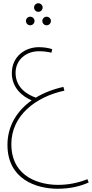

<svg xmlns="http://www.w3.org/2000/svg" viewBox="-20 -770 567 1184"><path d="M216 -697C231 -697 243 -709 243 -724C243 -738 231 -750 216 -750C202 -750 190 -738 190 -724C190 -709 202 -697 216 -697ZM166 -614C181 -614 193 -626 193 -641C193 -655 181 -667 166 -667C152 -667 140 -655 140 -641C140 -626 152 -614 166 -614ZM267 -614C282 -614 294 -626 294 -641C294 -655 282 -667 267 -667C253 -667 241 -655 241 -641C241 -626 253 -614 267 -614ZM336 394C411 394 479 378 527 355L519 335C459 359 399 370 337 370C238 370 50 331 50 118C50 -57 200 -173 377 -211L371 -234C307 -220 249 -197 201 -168C152 -185 76 -227 76 -321C76 -400 140 -454 219 -454C249 -454 273 -451 297 -445L302 -467C275 -475 250 -479 219 -479C137 -479 53 -424 53 -319C53 -229 117 -176 175 -151C81 -84 26 11 26 123C26 335 203 394 336 394Z"/></svg>

Font: Noto Sans Arabic SemCond Thin
Style: Regular
Weight: 100
Width: 4
Designer: Monotype Design Team, Nadine Chahine, Nizar Qandah and Khaled Hosny
Foundry: Monotype Imaging Inc.
Version: Version 2.012